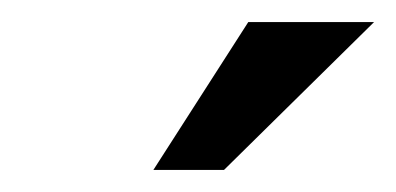

<svg xmlns="http://www.w3.org/2000/svg" viewBox="-20 -640 359 174"><path d="M319 -620 183 -486H119L205 -620Z"/></svg>

Font: Josefin Sans Thin Medium
Style: Italic
Weight: 500
Italic angle: -7°
Version: Version 2.000